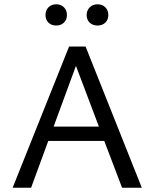

<svg xmlns="http://www.w3.org/2000/svg" viewBox="-20 -875 720 895"><path d="M192 -805Q192 -827 206 -841Q220 -855 242 -855Q264 -855 278 -841Q292 -827 292 -805Q292 -783 278 -769.5Q264 -756 242 -756Q220 -756 206 -769.5Q192 -783 192 -805ZM384 -805Q384 -827 398.5 -841Q413 -855 435 -855Q457 -855 471 -841Q485 -827 485 -805Q485 -783 471 -769.5Q457 -756 435 -756Q412 -756 398 -769.5Q384 -783 384 -805ZM466 -218H205L125 0H39L302 -658H379L641 0H549ZM441 -285 334 -568 230 -285Z"/></svg>

Font: Ysabeau SC Medium
Style: Regular
Weight: 500
Designer: Christian Thalmann (Catharsis Fonts)
Version: Version 0.003